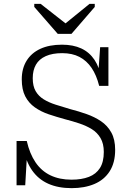

<svg xmlns="http://www.w3.org/2000/svg" viewBox="-20 -960 677 997"><path d="M280 -784H351L472 -924V-940H445L296 -819L344 -820L191 -940H158V-924ZM351 -27Q404 -27 441.5 -41.5Q479 -56 499 -87.5Q519 -119 519 -171Q519 -214 502 -243Q485 -272 456.5 -289.5Q428 -307 392 -319Q356 -331 317 -341Q273 -353 233 -366.5Q193 -380 161 -402.5Q129 -425 111 -460Q93 -495 93 -548Q93 -604 118 -644.5Q143 -685 189.5 -706.5Q236 -728 302 -728Q360 -728 402 -708.5Q444 -689 470.5 -649.5Q497 -610 507 -549L490 -574L500 -715H543V-514H495Q481 -570 455.5 -607.5Q430 -645 392.5 -664.5Q355 -684 303 -684Q252 -684 217.5 -668.5Q183 -653 166.5 -624Q150 -595 150 -554Q150 -513 165 -487Q180 -461 206.5 -444.5Q233 -428 269 -416.5Q305 -405 346 -393Q389 -382 430 -367.5Q471 -353 504.5 -330.5Q538 -308 558 -272Q578 -236 578 -182Q578 -115 549.5 -70.5Q521 -26 470 -4.5Q419 17 352 17Q282 17 230.5 -6Q179 -29 146.5 -75.5Q114 -122 101 -193L121 -170L111 2H66V-228H119Q134 -162 164.5 -117Q195 -72 242 -49.5Q289 -27 351 -27Z"/></svg>

Font: Roboto Serif 20pt ExtraLight
Style: Regular
Weight: 250
Version: Version 1.008